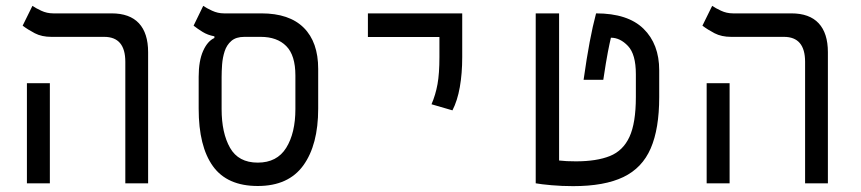

<svg xmlns="http://www.w3.org/2000/svg" viewBox="-20 -632 2970 662"><path d="M412.1 0V-418.9Q412.1 -504.9 339.4 -504.9H157.2Q124 -504.9 100.1 -517.3Q76.2 -529.8 58.1 -543.5L91.8 -611.8Q103 -604 122.3 -595Q141.6 -585.9 163.6 -585.9H364.7Q427.2 -585.9 459 -551.8Q490.7 -517.6 490.7 -452.1V0ZM72.8 0V-345.2H151.9V0Z M868.7 9.3Q763.2 9.3 714.1 -59.1Q665 -127.4 665 -257.3V-367.2Q665 -421.9 680.2 -456.1Q695.3 -490.2 719.2 -501V-506.8Q695.8 -511.2 678.5 -522Q661.1 -532.7 647.5 -543.5L680.7 -611.8Q691.9 -604 711.4 -595Q731 -585.9 752 -585.9H881.3Q977.5 -585.9 1027.3 -536.4Q1077.1 -486.8 1077.1 -394.5V-257.3Q1077.1 -132.8 1025.9 -61.8Q974.6 9.3 868.7 9.3ZM868.7 -71.3Q935.1 -71.3 966.8 -122.3Q998.5 -173.3 998.5 -255.9V-371.6Q998.5 -441.4 967 -473.1Q935.5 -504.9 878.9 -504.9H822.3Q793.9 -504.9 777.8 -491Q761.7 -477.1 754.6 -455.3Q747.6 -433.6 745.8 -409.9Q744.1 -386.2 744.1 -366.2V-255.9Q744.1 -173.3 773.2 -122.3Q802.2 -71.3 868.7 -71.3Z M1540 -251.5 1467.8 -272.5Q1481.9 -305.2 1488.5 -341.8Q1495.1 -378.4 1495.1 -435.1V-504.4H1248.5V-585.9H1573.7V-435.1Q1573.7 -378.4 1565.4 -331.5Q1557.1 -284.7 1540 -251.5Z M1956.1 9.8Q1917.5 9.8 1881.3 6.6Q1845.2 3.4 1827.1 0V-585.9H1907.7V-78.6Q1919.9 -77.1 1934.3 -76.4Q1948.7 -75.7 1965.8 -75.7Q2037.1 -75.7 2082.8 -94Q2128.4 -112.3 2150.4 -160.2Q2172.4 -208 2172.4 -297.4V-376Q2172.4 -444.8 2145.3 -473.4Q2118.2 -502 2086.4 -502Q2082 -483.9 2075.9 -452.6Q2069.8 -421.4 2060.1 -356.9H1992.2Q2002.9 -433.1 2013.2 -487.3Q2023.4 -541.5 2035.2 -585.9Q2144.5 -585.9 2198.7 -533Q2252.9 -480 2252.9 -389.6V-296.9Q2252.9 -188 2223.6 -120.4Q2194.3 -52.7 2129.2 -21.5Q2064 9.8 1956.1 9.8Z M2755.9 0V-418.9Q2755.9 -504.9 2683.1 -504.9H2501Q2467.8 -504.9 2443.8 -517.3Q2419.9 -529.8 2401.9 -543.5L2435.5 -611.8Q2446.8 -604 2466.1 -595Q2485.4 -585.9 2507.3 -585.9H2708.5Q2771 -585.9 2802.7 -551.8Q2834.5 -517.6 2834.5 -452.1V0ZM2416.5 0V-345.2H2495.6V0Z"/></svg>

Font: CaskaydiaMono NF SemiLight
Style: Regular
Weight: 350
Designer: Aaron Bell
Foundry: Saja Typeworks
Version: Version 2111.001; ttfautohint (v1.8.4);Nerd Fonts 3.1.1